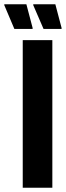

<svg xmlns="http://www.w3.org/2000/svg" viewBox="-66 -875 307 895"><path d="M40 0V-688H178V0ZM221 -740H137L89 -851V-855H192L221 -745ZM86 -740H1L-46 -851V-855H57L86 -745Z"/></svg>

Font: Saira ExtraCondensed ExtraBold
Style: Regular
Weight: 800
Width: 2
Designer: Hector Gatti with collaboration of the Omnibus-Type team
Foundry: Omnibus-Type
Version: Version 1.101